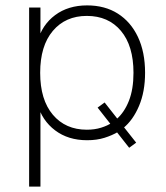

<svg xmlns="http://www.w3.org/2000/svg" viewBox="-20 -512 614 712"><path d="M88 180V-484H130V-358H119Q136 -420 184.5 -456Q233 -492 303 -492Q369 -492 417 -461.5Q465 -431 491.5 -375Q518 -319 518 -242Q518 -172 495.5 -119Q473 -66 437 -37L436 -45L485 17L459 36L411 -25L418 -23Q396 -10 367.5 -1Q339 8 303 8Q233 8 184.5 -28.5Q136 -65 119 -126H130V180ZM302 -31Q331 -31 355 -38.5Q379 -46 395 -57L393 -48L342 -113L368 -132L419 -67L412 -70Q441 -95 458 -138Q475 -181 475 -242Q475 -342 428.5 -397.5Q382 -453 302 -453Q223 -453 176 -397.5Q129 -342 129 -242Q129 -142 176 -86.5Q223 -31 302 -31Z"/></svg>

Font: Nunito Sans 12pt ExtraLight
Style: Regular
Weight: 200
Designer: Vernon Adams
Foundry: Vernon Adams
Version: Version 3.101;gftools[0.9.27]